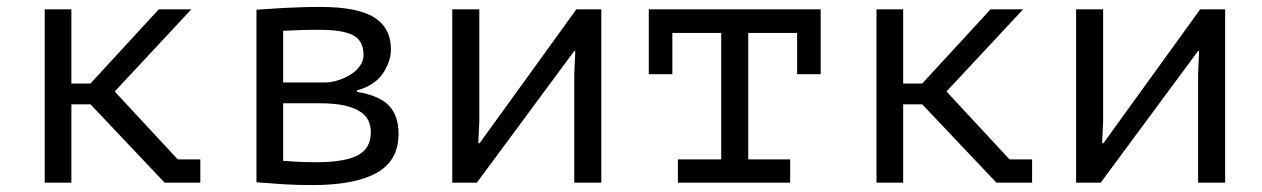

<svg xmlns="http://www.w3.org/2000/svg" viewBox="-20 -527 3640 554"><path d="M241 -226H186V0H109V-500H186V-286H241L438 -500H532L311 -263L493 -67H558V0H455Z M720 -499Q739 -500 758 -501.5Q777 -503 799 -504Q821 -505 846.5 -506Q872 -507 904 -507Q1012 -507 1060 -476.5Q1108 -446 1108 -385Q1108 -350 1085 -315.5Q1062 -281 1010 -266V-262Q1076 -251 1103 -221.5Q1130 -192 1130 -141Q1130 -63 1066.5 -28Q1003 7 882 7Q834 7 796 4.5Q758 2 720 -1ZM797 -63Q820 -61 843 -60Q866 -59 895 -59Q973 -59 1011.5 -78.5Q1050 -98 1050 -146Q1050 -165 1042.5 -180Q1035 -195 1017.5 -206Q1000 -217 972 -223Q944 -229 902 -229H797ZM916 -289Q936 -289 956 -295.5Q976 -302 992.5 -312.5Q1009 -323 1019 -337.5Q1029 -352 1029 -368Q1029 -409 999.5 -425Q970 -441 901 -441Q863 -441 840.5 -440Q818 -439 797 -438V-289Z M1637 -314 1640 -380H1637L1356 0H1285V-500H1363V-177L1360 -114H1364L1643 -500H1715V0H1637Z M1852 -500H2348V-313H2280V-432H2139V-67H2260V0H1936V-67H2061V-432H1920V-313H1852Z M2641 -226H2586V0H2509V-500H2586V-286H2641L2838 -500H2932L2711 -263L2893 -67H2958V0H2855Z M3437 -314 3440 -380H3437L3156 0H3085V-500H3163V-177L3160 -114H3164L3443 -500H3515V0H3437Z"/></svg>

Font: PT Mono
Style: Regular
Weight: 400
Monospace: yes
Designer: A.Korolkova, I.Chaeva
Foundry: ParaType Ltd
Version: Version 1.001W OFL